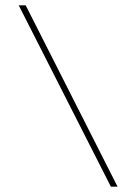

<svg xmlns="http://www.w3.org/2000/svg" viewBox="-20 -651 512 717"><path d="M394 46 50 -631H76L419 46Z"/></svg>

Font: Alumni Sans Thin
Style: Regular
Weight: 100
Designer: Robert E. Leuschke
Foundry: Robert E. Leuschke
Version: Version 1.018